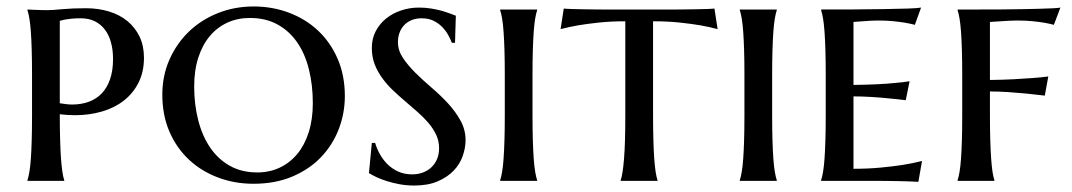

<svg xmlns="http://www.w3.org/2000/svg" viewBox="-20 -554 3283 588"><path d="M163.1 -237.8Q172.9 -236.3 182.4 -235.1Q191.9 -233.9 201.2 -233.9Q229 -233.9 252.2 -242.4Q275.4 -251 291.7 -268.1Q308.1 -285.2 317.1 -311.5Q326.2 -337.9 326.2 -373Q326.2 -401.4 319.8 -424.3Q313.5 -447.3 301 -463.6Q288.6 -480 270 -489Q251.5 -498 227.1 -498Q211.4 -498 199.5 -496.8Q187.5 -495.6 179.2 -494.1Q169.9 -492.2 163.1 -490.2ZM163.1 -204.1Q163.1 -160.2 164.1 -127Q165 -93.8 166.7 -69.6Q168.5 -45.4 170.9 -28.8Q173.3 -12.2 176.8 -2V0H64V-2Q67.4 -12.2 70.1 -28.3Q72.8 -44.4 74.5 -68.1Q76.2 -91.8 77.1 -124.5Q78.1 -157.2 78.1 -201.2V-324.2Q78.1 -368.2 77.1 -400.6Q76.2 -433.1 74.5 -456.8Q72.8 -480.5 70.1 -496.6Q67.4 -512.7 64 -522.9V-524.9Q74.7 -524.4 85.4 -523.9Q94.7 -523.4 105.2 -523.2Q115.7 -522.9 125 -522.9Q140.6 -522.9 171.1 -525.9Q201.7 -528.8 243.2 -528.8Q281.2 -528.8 314 -518.8Q346.7 -508.8 370.4 -489.3Q394 -469.7 407.5 -441.7Q420.9 -413.6 420.9 -377Q420.9 -334 404.3 -301Q387.7 -268.1 359.1 -245.8Q330.6 -223.6 292 -212.4Q253.4 -201.2 210 -201.2Q187 -201.2 163.1 -204.1Z M477.1 -264.2Q477.1 -321.8 498.8 -371.1Q520.5 -420.4 558.1 -456.8Q595.7 -493.2 647 -513.7Q698.2 -534.2 756.8 -534.2Q814.5 -534.2 865.5 -514.9Q916.5 -495.6 954.3 -460Q992.2 -424.3 1014.2 -373.5Q1036.1 -322.8 1036.1 -259.8Q1036.1 -207.5 1017.6 -158.9Q999 -110.4 963.4 -73Q927.7 -35.6 875.5 -13.4Q823.2 8.8 755.9 8.8Q698.7 8.8 647.9 -10.3Q597.2 -29.3 559.1 -64.7Q521 -100.1 499 -150.6Q477.1 -201.2 477.1 -264.2ZM768.1 -25.9Q805.2 -25.9 836.4 -40.5Q867.7 -55.2 890.4 -82.5Q913.1 -109.9 925.5 -149.2Q938 -188.5 938 -237.8Q938 -293.9 926 -341.8Q914.1 -389.6 889.9 -424.6Q865.7 -459.5 829.6 -479.2Q793.5 -499 745.1 -499Q708 -499 676.8 -484.9Q645.5 -470.7 622.8 -443.8Q600.1 -417 587.4 -377.9Q574.7 -338.9 574.7 -289.1Q574.7 -233.4 587.2 -185.3Q599.6 -137.2 623.8 -101.8Q647.9 -66.4 684.1 -46.1Q720.2 -25.9 768.1 -25.9Z M1373.5 -422.9H1363.8Q1360.8 -431.2 1354.2 -443.8Q1347.7 -456.5 1336.7 -468.8Q1325.7 -481 1309.6 -489.5Q1293.5 -498 1271 -498Q1253.9 -498 1240.5 -492.4Q1227.1 -486.8 1217.8 -477.1Q1208.5 -467.3 1203.6 -453.9Q1198.7 -440.4 1198.7 -424.8Q1198.7 -399.4 1214.1 -376.5Q1229.5 -353.5 1252.4 -330.8Q1275.4 -308.1 1302.2 -285.2Q1329.1 -262.2 1352.1 -237.3Q1375 -212.4 1390.4 -184.6Q1405.8 -156.7 1405.8 -125Q1405.8 -101.6 1397.2 -76.7Q1388.7 -51.8 1369.6 -31.7Q1350.6 -11.7 1320.8 1.2Q1291 14.2 1248.5 14.2Q1225.1 14.2 1203.9 10.3Q1182.6 6.3 1164.8 0.7Q1147 -4.9 1133.1 -11.5Q1119.1 -18.1 1109.9 -23.9L1118.7 -116.2H1128.9Q1133.8 -99.1 1143.3 -82Q1152.8 -64.9 1166.7 -51Q1180.7 -37.1 1199.5 -28.6Q1218.3 -20 1242.7 -20Q1259.8 -20 1274.9 -25.6Q1290 -31.2 1301 -41.5Q1312 -51.8 1318.4 -66.7Q1324.7 -81.5 1324.7 -100.1Q1324.7 -122.1 1315.9 -140.9Q1307.1 -159.7 1292.5 -177Q1277.8 -194.3 1259.5 -210.4Q1241.2 -226.6 1221.7 -243.2Q1202.1 -259.8 1183.8 -277.1Q1165.5 -294.4 1150.9 -314.5Q1136.2 -334.5 1127.4 -357.2Q1118.7 -379.9 1118.7 -407.2Q1118.7 -436 1130.9 -459Q1143.1 -481.9 1163.1 -497.8Q1183.1 -513.7 1209 -522.2Q1234.9 -530.8 1262.7 -530.8Q1283.2 -530.8 1301 -527.8Q1318.8 -524.9 1333.3 -520.8Q1347.7 -516.6 1358.4 -512.5Q1369.1 -508.3 1376 -505.9Z M1525.9 -324.2Q1525.9 -368.2 1524.9 -400.6Q1523.9 -433.1 1522.2 -456.8Q1520.5 -480.5 1517.8 -496.6Q1515.1 -512.7 1511.7 -522.9V-524.9H1625V-522.9Q1621.6 -512.7 1618.9 -496.6Q1616.2 -480.5 1614.5 -456.8Q1612.8 -433.1 1611.8 -400.6Q1610.8 -368.2 1610.8 -324.2V-201.2Q1610.8 -157.2 1611.8 -124.5Q1612.8 -91.8 1614.5 -68.1Q1616.2 -44.4 1618.9 -28.3Q1621.6 -12.2 1625 -2V0H1511.7V-2Q1515.1 -12.2 1517.8 -28.3Q1520.5 -44.4 1522.2 -68.1Q1523.9 -91.8 1524.9 -124.5Q1525.9 -157.2 1525.9 -201.2Z M1895 -488.8Q1850.6 -488.8 1814.2 -484.9Q1777.8 -481 1751.5 -476.6Q1721.2 -471.2 1696.8 -464.8L1706.5 -527.8Q1713.9 -526.9 1730.5 -526.4Q1747.1 -525.9 1765.4 -525.6Q1783.7 -525.4 1800 -525.1Q1816.4 -524.9 1822.8 -524.9H2053.7Q2059.6 -524.9 2075.4 -525.1Q2091.3 -525.4 2109.4 -525.6Q2127.4 -525.9 2144 -526.4Q2160.6 -526.9 2168 -527.8L2177.7 -464.8Q2154.3 -471.2 2124 -476.6Q2098.1 -481 2061.8 -484.9Q2025.4 -488.8 1980 -488.8V-201.2Q1980 -157.2 1981 -124.5Q1981.9 -91.8 1983.6 -68.1Q1985.4 -44.4 1987.8 -28.3Q1990.2 -12.2 1993.7 -2V0H1880.9V-2Q1884.3 -12.2 1886.7 -28.3Q1889.2 -44.4 1891.1 -68.1Q1893.1 -91.8 1894 -124.5Q1895 -157.2 1895 -201.2Z M2259.8 -324.2Q2259.8 -368.2 2258.8 -400.6Q2257.8 -433.1 2256.1 -456.8Q2254.4 -480.5 2251.7 -496.6Q2249 -512.7 2245.6 -522.9V-524.9H2358.9V-522.9Q2355.5 -512.7 2352.8 -496.6Q2350.1 -480.5 2348.4 -456.8Q2346.7 -433.1 2345.7 -400.6Q2344.7 -368.2 2344.7 -324.2V-201.2Q2344.7 -157.2 2345.7 -124.5Q2346.7 -91.8 2348.4 -68.1Q2350.1 -44.4 2352.8 -28.3Q2355.5 -12.2 2358.9 -2V0H2245.6V-2Q2249 -12.2 2251.7 -28.3Q2254.4 -44.4 2256.1 -68.1Q2257.8 -91.8 2258.8 -124.5Q2259.8 -157.2 2259.8 -201.2Z M2494.6 -524.9Q2542.5 -524.9 2592.8 -525.1Q2643.1 -525.4 2686 -526.1Q2729 -526.9 2760 -527.8Q2791 -528.8 2800.8 -530.8L2781.7 -478Q2768.6 -481.4 2752 -484.4Q2737.3 -486.8 2716.6 -489Q2695.8 -491.2 2668.5 -491.2Q2658.7 -491.2 2646 -490.5Q2633.3 -489.7 2621.6 -488.8Q2607.9 -487.8 2593.8 -486.8V-293.9Q2633.3 -294.4 2665 -295.9Q2696.8 -297.4 2719.2 -299.8Q2745.6 -301.8 2765.6 -305.2L2753.9 -247.1Q2727.1 -250.5 2699.7 -252.9Q2676.3 -255.4 2647.9 -257.1Q2619.6 -258.8 2593.8 -258.8V-37.1Q2639.2 -37.1 2677.2 -40.8Q2715.3 -44.4 2743.7 -48.8Q2776.9 -54.2 2803.7 -61L2792.5 2.9Q2785.2 2.4 2768.8 1.7Q2752.4 1 2734.6 0.7Q2716.8 0.5 2701.2 0.2Q2685.5 0 2679.7 0H2494.6V-2Q2498 -12.2 2500.7 -28.3Q2503.4 -44.4 2505.1 -68.1Q2506.8 -91.8 2507.8 -124.5Q2508.8 -157.2 2508.8 -201.2V-324.2Q2508.8 -368.2 2507.8 -400.6Q2506.8 -433.1 2505.1 -456.8Q2503.4 -480.5 2500.7 -496.6Q2498 -512.7 2494.6 -522.9V-524.9Z M3011.7 -201.2Q3011.7 -157.2 3012.7 -124.5Q3013.7 -91.8 3015.4 -68.1Q3017.1 -44.4 3019.5 -28.3Q3022 -12.2 3025.4 -2V0H2912.6V-2Q2916 -12.2 2918.7 -28.3Q2921.4 -44.4 2923.1 -68.1Q2924.8 -91.8 2925.8 -124.5Q2926.8 -157.2 2926.8 -201.2V-324.2Q2926.8 -368.2 2925.8 -400.6Q2924.8 -433.1 2923.1 -456.8Q2921.4 -480.5 2918.7 -496.6Q2916 -512.7 2912.6 -522.9V-524.9Q2944.3 -524.9 2978.3 -524.9Q3012.2 -524.9 3045.2 -525.1Q3078.1 -525.4 3108.2 -525.9Q3138.2 -526.4 3162.4 -527.1Q3186.5 -527.8 3203.6 -528.6Q3220.7 -529.3 3227.5 -530.8L3207.5 -478Q3194.8 -481.4 3178.2 -484.4Q3164.1 -486.8 3142.8 -489Q3121.6 -491.2 3094.7 -491.2Q3085 -491.2 3071 -490.5Q3057.1 -489.7 3043.9 -488.8Q3028.3 -487.8 3011.7 -486.8V-309.1Q3051.3 -309.6 3084 -311.3Q3116.7 -313 3140.6 -314.9Q3168.5 -316.9 3190.4 -319.8L3179.7 -261.2Q3150.9 -264.6 3121.6 -267.6Q3096.7 -270 3067.1 -272Q3037.6 -273.9 3011.7 -273.9Z"/></svg>

Font: Marcellus SC
Style: Regular
Weight: 400
Designer: Astigmatic (AOETI)
Foundry: Astigmatic (AOETI)
Version: Version 1.001